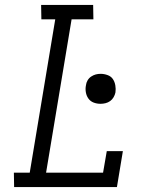

<svg xmlns="http://www.w3.org/2000/svg" viewBox="-20 -755 640 775"><path d="M37 0 36 -58H100L203 -677H147L146 -735H356L357 -677H269L166 -58H396L411 -145H476L452 0ZM386 -336Q371 -336 358 -341Q345 -346 337 -357Q329 -368 326.5 -382.5Q324 -397 327 -411Q328 -421 333.5 -430.5Q339 -440 348 -446Q357 -452 366.5 -454.5Q376 -457 386 -457Q400 -457 414 -452Q428 -447 435.5 -436Q443 -425 445.5 -410.5Q448 -396 446 -382Q444 -372 438.5 -362.5Q433 -353 424.5 -347Q416 -341 406 -338.5Q396 -336 386 -336Z"/></svg>

Font: Iosevka Etoile Light
Style: Italic
Weight: 300
Italic angle: -9°
Designer: Belleve Invis
Foundry: Belleve Invis
Version: Version 22.1.2; ttfautohint (v1.8.4)